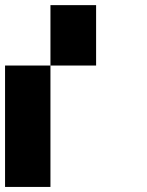

<svg xmlns="http://www.w3.org/2000/svg" viewBox="-20 -740 580 760"><path d="M179.7 -480.5Q179.7 -540 179.7 -719.7Q224.6 -719.7 360.4 -719.7Q360.4 -660.2 360.4 -480.5Q315.4 -480.5 179.7 -480.5Q179.7 -360.4 179.7 0Q134.8 0 0 0Q0 -120.1 0 -480.5Q44.9 -480.5 179.7 -480.5Z"/></svg>

Font: RevK
Style: Book
Weight: 400
Designer: RevK
Foundry: RevK
Version: Version 1.0